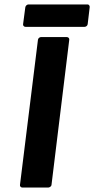

<svg xmlns="http://www.w3.org/2000/svg" viewBox="-20 -833 424 865"><path d="M70 0C69 5 73 12 81 12H197C202 12 211 8 212 0L292 -654C293 -659 289 -666 281 -666H165C160 -666 152 -662 151 -654ZM84 -724C83 -719 87 -712 95 -712H361C366 -712 374 -716 375 -724L384 -800C385 -805 382 -813 374 -813H108C103 -813 95 -808 94 -800Z"/></svg>

Font: Falling Sky
Style: BdObl
Weight: 700
Designer: Paul D. Hunt
Foundry: Adobe Systems Incorporated
Version: Version 1.02